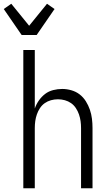

<svg xmlns="http://www.w3.org/2000/svg" viewBox="-58 -1001 578 1021"><path d="M66 0V-735H127V-424Q135 -447 149 -467Q163 -487 182 -501.5Q201 -516 225 -522Q249 -528 273 -528Q297 -528 321.5 -521Q346 -514 365.5 -499Q385 -484 398.5 -462.5Q412 -441 420 -417.5Q428 -394 431 -369.5Q434 -345 434 -320V0H373V-320Q373 -339 370.5 -357Q368 -375 362 -392.5Q356 -410 345.5 -426Q335 -442 320 -452.5Q305 -463 287 -468Q269 -473 250 -473Q231 -473 213 -468Q195 -463 180 -452.5Q165 -442 154.5 -426Q144 -410 138 -392.5Q132 -375 129.5 -357Q127 -339 127 -320V0ZM57 -815 -38 -953 2 -981 97 -864 192 -981 232 -953 137 -815Z"/></svg>

Font: Iosevka Custom Light
Style: Regular
Weight: 300
Monospace: yes
Designer: Belleve Invis
Foundry: Belleve Invis
Version: Version 27.3.5